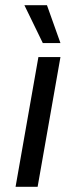

<svg xmlns="http://www.w3.org/2000/svg" viewBox="-20 -720 293 740"><path d="M128 -500H213L125 0H40ZM74 -700H161L213 -554H145Z"/></svg>

Font: Sarabun
Style: Italic
Weight: 400
Italic angle: -10°
Designer: Suppakit Chalermlarp | Katatrad Co.,Ltd.
Foundry: Cadson Demak Co.,Ltd.
Version: Version 1.000; ttfautohint (v1.6)